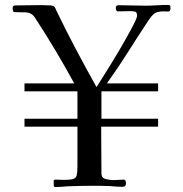

<svg xmlns="http://www.w3.org/2000/svg" viewBox="-20 -754 740 776"><path d="M669 -720Q669 -707 659 -707.5Q649 -708 640 -708Q627 -708 616 -705Q605 -702 597 -693Q591 -687 586.5 -680.5Q582 -674 577 -667Q536 -605 496 -541.5Q456 -478 412 -417H619V-385H390V-274H619V-242H389Q389 -195 389.5 -147.5Q390 -100 390 -53Q390 -34 408.5 -30Q427 -26 440 -26Q450 -26 459 -27Q468 -28 478 -28Q486 -28 487.5 -23Q489 -18 489 -11Q489 1 474 1Q461 1 448.5 0Q436 -1 423 -2Q404 -3 385.5 -3Q367 -3 347 -3Q324 -3 300 -2.5Q276 -2 253 -1Q240 0 228 1Q216 2 203 2Q198 2 197.5 -4Q197 -10 197 -14Q197 -18 197 -23Q197 -28 204 -28Q213 -28 221.5 -27.5Q230 -27 239 -27Q264 -27 275.5 -30.5Q287 -34 290 -45.5Q293 -57 293 -81V-242H79V-274H293V-385H79V-417H280Q243 -485 203 -552Q163 -619 121 -683Q108 -703 84 -704Q60 -705 39 -705Q34 -705 32.5 -710.5Q31 -716 31 -720Q31 -732 40 -732Q77 -732 113.5 -733Q150 -734 187 -732L190 -731Q197 -731 201 -725Q203 -722 204.5 -719Q206 -716 207 -713Q245 -634 286 -556.5Q327 -479 370 -402Q377 -413 396 -443Q415 -473 438.5 -511.5Q462 -550 483.5 -588Q505 -626 519.5 -654Q534 -682 534 -691Q534 -705 525.5 -707Q517 -709 506 -709Q494 -709 481.5 -708.5Q469 -708 457 -708Q452 -708 450 -712.5Q448 -717 448 -721Q448 -733 459 -733Q485 -733 511.5 -732Q538 -731 565 -731Q588 -731 612 -732.5Q636 -734 659 -734Q667 -734 668 -730.5Q669 -727 669 -720Z"/></svg>

Font: Kaisei Opti
Style: Regular
Weight: 400
Designer: Font-Kai, 金井和夫
Foundry: KAZUO KANAI
Version: Version 5.003